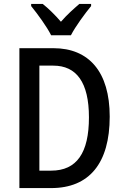

<svg xmlns="http://www.w3.org/2000/svg" viewBox="-20 -960 632 980"><path d="M241 -780H342C365 -825 413 -890 445 -929V-940H385C353 -912 325 -888 291 -849C261 -884 226 -918 198 -940H139V-929C173 -887 219 -824 241 -780ZM540 -365C540 -593 434 -714 253 -714H79V0H241C435 0 540 -126 540 -365ZM434 -361C434 -180 372 -89 241 -89H181V-625H252C370 -625 434 -540 434 -361Z"/></svg>

Font: Noto Sans Gujarati Condensed Medium
Style: Regular
Weight: 500
Width: 3
Designer: Jelle Bosma - Monotype Design Team, Universal Thirst
Foundry: Monotype Imaging Inc.
Version: Version 2.106